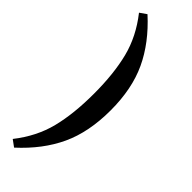

<svg xmlns="http://www.w3.org/2000/svg" viewBox="-271 -640 814 814"><g transform="rotate(45 135.5 -233.0)"><path d="M223 -234Q223 -104 179 -9.5Q135 85 45 167L15 145Q78 65 100.5 -24Q123 -113 123 -234Q123 -354 100.5 -443Q78 -532 15 -612L45 -633Q135 -551 179 -457Q223 -363 223 -234Z"/></g></svg>

Font: Gupter Medium
Style: Regular
Weight: 500
Designer: Octavio Pardo
Version: Version 1.000